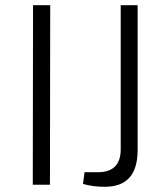

<svg xmlns="http://www.w3.org/2000/svg" viewBox="-20 -710 623 738"><path d="M106 0 107 -690H173L172 0ZM509 -133Q509 8 383 8Q337 8 299 -3L305 -48H356Q443 -48 444 -134V-690H509Z"/></svg>

Font: Taylor Sans Light
Style: Regular
Weight: 300
Italic angle: -8°
Designer: Natanael Gama
Version: Version 1.001 September 8, 2015